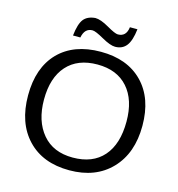

<svg xmlns="http://www.w3.org/2000/svg" viewBox="-126 -988 1030 1108"><g transform="rotate(15 389.0 -434.0)"><path d="M388 10Q229 10 138 -86Q47 -182 47 -347Q47 -512 137 -605Q228 -698 389 -698Q548 -698 639 -604.5Q730 -511 730 -347Q730 -183 637.5 -86.5Q545 10 388 10ZM635 -347Q635 -476 570.5 -549Q506 -622 389 -622Q271 -622 206.5 -550Q142 -478 142 -347Q142 -219 207 -142Q271 -66 388 -66Q507 -66 571 -139Q635 -212 635 -347ZM459 -747Q430 -747 379 -776Q328 -805 310 -805Q263 -805 252 -747H208Q216 -818 238 -846Q260 -874 307 -878Q339 -878 389 -849Q439 -820 456 -820Q506 -820 513 -878H558Q550 -808 526 -777.5Q502 -747 459 -747Z"/></g></svg>

Font: Libra Sans
Style: Regular
Weight: 400
Foundry: Context Ltd
Version: Version 1.002